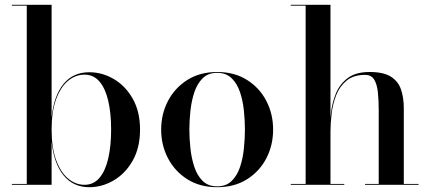

<svg xmlns="http://www.w3.org/2000/svg" viewBox="-20 -770 1793 800"><path d="M352 10Q285 10 244.8 -39.5Q204.5 -89 195 -179.5V0H29.5V-3.5H91.5V-746.5H29.5V-750H195V-280.5Q204.5 -371 244.5 -420Q284.5 -469 352 -469Q406 -469 454.5 -440.5Q503 -412 533.2 -358.5Q563.5 -305 563.5 -230Q563.5 -155 533.2 -101.2Q503 -47.5 454.5 -18.8Q406 10 352 10ZM332 0Q370 0 394.5 -29Q419 -58 431 -109.8Q443 -161.5 443 -230Q443 -298.5 431 -350Q419 -401.5 394.5 -430.2Q370 -459 332 -459Q295 -459 264 -433.5Q233 -408 214 -357Q195 -306 195 -230Q195 -154 214 -102.8Q233 -51.5 264 -25.8Q295 0 332 0Z M885 10Q813 10 760.8 -23Q708.5 -56 680 -110.5Q651.5 -165 651.5 -230Q651.5 -295 680 -349.5Q708.5 -404 760.8 -437Q813 -470 885 -470Q957 -470 1009.2 -437Q1061.5 -404 1089.8 -349.5Q1118 -295 1118 -230Q1118 -165 1089.8 -110.5Q1061.5 -56 1009.2 -23Q957 10 885 10ZM885 6.5Q922 6.5 945 -15.8Q968 -38 980 -73.8Q992 -109.5 996.2 -151Q1000.5 -192.5 1000.5 -230Q1000.5 -268 996.2 -309.2Q992 -350.5 980 -386.2Q968 -422 945 -444.2Q922 -466.5 885 -466.5Q847.5 -466.5 824.8 -444.2Q802 -422 790 -386.2Q778 -350.5 773.5 -309.2Q769 -268 769 -230Q769 -192.5 773.5 -151Q778 -109.5 790 -73.8Q802 -38 824.8 -15.8Q847.5 6.5 885 6.5Z M1191.5 0V-3.5H1253.5V-746.5H1191.5V-750H1357V-3.5H1414.5V0ZM1501 0V-3.5H1558V-310.5Q1558 -352.5 1554.5 -385.8Q1551 -419 1539 -438.5Q1527 -458 1501 -458Q1453 -458 1424.2 -434.2Q1395.5 -410.5 1381 -373.8Q1366.5 -337 1361.8 -296.8Q1357 -256.5 1357 -223L1354 -219Q1354 -254.5 1358.8 -297.8Q1363.5 -341 1379.5 -380.2Q1395.5 -419.5 1429 -444.8Q1462.5 -470 1520 -470Q1578 -470 1608.8 -450.5Q1639.5 -431 1651 -396.8Q1662.5 -362.5 1662.5 -319V-3.5H1724V0Z"/></svg>

Font: Bodoni Moda 48pt Medium
Style: Regular
Weight: 500
Designer: Owen Earl
Foundry: indestructible type
Version: Version 2.005